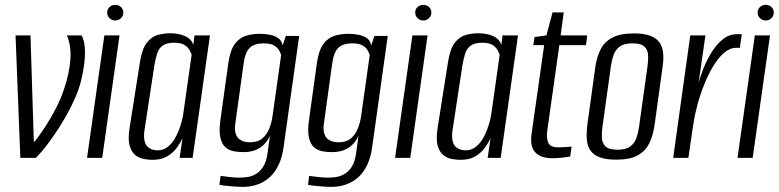

<svg xmlns="http://www.w3.org/2000/svg" viewBox="-20 -638 3150 776"><path d="M62.2 0 42.8 -495H103.2L116.8 -63.4Q120.2 -65.5 134.5 -84.7Q148.8 -103.8 168.2 -134.2Q187.6 -164.6 206.7 -201.6Q225.7 -238.5 238.5 -276.8Q261.5 -345.6 264.6 -399.9Q267.8 -454.2 250.4 -495H309.8Q319.9 -477 322.5 -447.9Q325 -418.9 321 -384.2Q317 -349.5 308 -313.2Q299 -276.9 284.7 -244.9Q266.9 -203.7 243.1 -162.5Q219.4 -121.3 195.3 -87Q171.2 -52.7 151.8 -29.4Q132.4 -6.2 123.9 0Z M331.8 0 401.8 -495H463.1L393.1 0ZM445.9 -555.2Q432.2 -555.2 422.6 -564.6Q413.1 -574 413.1 -587.3Q413.1 -600.6 422.6 -609.5Q432.2 -618.4 445.9 -618.4Q459.7 -618.4 469 -609.5Q478.4 -600.6 478.4 -587.3Q478.4 -574 469 -564.6Q459.7 -555.2 445.9 -555.2Z M596.3 8Q582.1 8 563.1 4.9Q544.1 1.8 528.2 -10.1Q512.2 -22 504.3 -48.1Q496.4 -74.2 503.7 -121L545.5 -386Q553.9 -440.7 573.4 -465.5Q592.9 -490.3 618.2 -496.9Q643.5 -503.6 668.6 -503.6Q701.5 -503.6 727.8 -492.1Q754.2 -480.5 761.2 -456.2L766.2 -495H828.6L758.6 0H706L717.5 -79.8Q709.5 -61.3 694.8 -41Q680.1 -20.7 656.3 -6.3Q632.4 8 596.3 8ZM616.5 -30.4Q638.9 -30.4 655.7 -42.8Q672.5 -55.2 684.3 -74.2Q696.1 -93.2 703.8 -114.2Q711.5 -135.2 715.7 -152.7Q719.9 -170.2 720.9 -179.3L754.6 -417.1Q752.6 -422.4 747 -433.7Q741.5 -445 727.4 -455.1Q713.4 -465.3 683.8 -465.3Q653 -465.3 637.1 -453.4Q621.2 -441.6 614.8 -420.8Q608.4 -399.9 603.6 -371.8L563.9 -110.9Q560.1 -83.5 564.6 -67Q569.1 -50.4 578.6 -42.9Q588.2 -35.4 598.6 -32.9Q609.1 -30.4 616.5 -30.4Z M959.5 117.4Q948.2 117.4 933.3 116.3Q918.3 115.2 904.2 113.9Q890.1 112.6 880 111.3Q869.9 110 866.9 109L871.5 72.9Q883.7 74.4 905.6 77.2Q927.6 79.9 945.6 79.9Q957.6 79.9 974.9 78.2Q992.3 76.6 1010.2 67.5Q1028.2 58.5 1042.5 37.8Q1056.7 17.1 1061.6 -21L1070.9 -89Q1062.3 -69.9 1047.8 -54.8Q1033.2 -39.8 1012.6 -31.5Q991.9 -23.2 962.8 -23.2Q945 -23.2 926.2 -26.4Q907.3 -29.6 892.4 -41.7Q877.5 -53.8 870.9 -80.4Q864.4 -107 871 -154L902.9 -383.9Q910.7 -435.7 929.2 -460.5Q947.8 -485.3 974.2 -493.4Q1000.5 -501.4 1029.6 -501.4Q1050.6 -501.4 1070.2 -497.6Q1089.8 -493.9 1104.3 -484.1Q1118.9 -474.3 1122.2 -454.3L1135.3 -492.9H1189.2L1126 -42Q1120.6 -3.3 1107 26.5Q1093.4 56.3 1072.1 76.4Q1050.8 96.5 1022.5 107Q994.2 117.4 959.5 117.4ZM989.8 -62.9Q1022.6 -62.9 1041.2 -79.3Q1059.8 -95.7 1069.3 -121.2Q1078.9 -146.7 1082 -172.7L1116.3 -415.7Q1113.6 -425.2 1107 -436.1Q1100.3 -446.9 1086.1 -454.9Q1071.8 -462.8 1045.5 -462.8Q1008.6 -462.8 989.6 -444.9Q970.6 -427 964.4 -379.4L931.2 -139.5Q927.4 -112.7 932.9 -97.1Q938.4 -81.4 948.8 -74.4Q959.2 -67.3 970.3 -65.1Q981.5 -62.9 989.8 -62.9Z M1317.5 117.4Q1306.2 117.4 1291.3 116.3Q1276.3 115.2 1262.2 113.9Q1248.1 112.6 1238 111.3Q1227.9 110 1224.9 109L1229.5 72.9Q1241.7 74.4 1263.6 77.2Q1285.6 79.9 1303.6 79.9Q1315.6 79.9 1332.9 78.2Q1350.3 76.6 1368.2 67.5Q1386.2 58.5 1400.5 37.8Q1414.7 17.1 1419.6 -21L1428.9 -89Q1420.3 -69.9 1405.8 -54.8Q1391.2 -39.8 1370.6 -31.5Q1349.9 -23.2 1320.8 -23.2Q1303 -23.2 1284.2 -26.4Q1265.3 -29.6 1250.4 -41.7Q1235.5 -53.8 1228.9 -80.4Q1222.4 -107 1229 -154L1260.9 -383.9Q1268.7 -435.7 1287.2 -460.5Q1305.8 -485.3 1332.2 -493.4Q1358.5 -501.4 1387.6 -501.4Q1408.6 -501.4 1428.2 -497.6Q1447.8 -493.9 1462.3 -484.1Q1476.9 -474.3 1480.2 -454.3L1493.3 -492.9H1547.2L1484 -42Q1478.6 -3.3 1465 26.5Q1451.4 56.3 1430.1 76.4Q1408.8 96.5 1380.5 107Q1352.2 117.4 1317.5 117.4ZM1347.8 -62.9Q1380.6 -62.9 1399.2 -79.3Q1417.8 -95.7 1427.3 -121.2Q1436.9 -146.7 1440 -172.7L1474.3 -415.7Q1471.6 -425.2 1465 -436.1Q1458.3 -446.9 1444.1 -454.9Q1429.8 -462.8 1403.5 -462.8Q1366.6 -462.8 1347.6 -444.9Q1328.6 -427 1322.4 -379.4L1289.2 -139.5Q1285.4 -112.7 1290.9 -97.1Q1296.4 -81.4 1306.8 -74.4Q1317.2 -67.3 1328.3 -65.1Q1339.5 -62.9 1347.8 -62.9Z M1576.8 0 1646.8 -495H1708.1L1638.1 0ZM1690.9 -555.2Q1677.2 -555.2 1667.6 -564.6Q1658.1 -574 1658.1 -587.3Q1658.1 -600.6 1667.6 -609.5Q1677.2 -618.4 1690.9 -618.4Q1704.7 -618.4 1714 -609.5Q1723.4 -600.6 1723.4 -587.3Q1723.4 -574 1714 -564.6Q1704.7 -555.2 1690.9 -555.2Z M1841.3 8Q1827.1 8 1808.1 4.9Q1789.1 1.8 1773.2 -10.1Q1757.2 -22 1749.3 -48.1Q1741.4 -74.2 1748.7 -121L1790.5 -386Q1798.9 -440.7 1818.4 -465.5Q1837.9 -490.3 1863.2 -496.9Q1888.5 -503.6 1913.6 -503.6Q1946.5 -503.6 1972.8 -492.1Q1999.2 -480.5 2006.2 -456.2L2011.2 -495H2073.6L2003.6 0H1951L1962.5 -79.8Q1954.5 -61.3 1939.8 -41Q1925.1 -20.7 1901.3 -6.3Q1877.4 8 1841.3 8ZM1861.5 -30.4Q1883.9 -30.4 1900.7 -42.8Q1917.5 -55.2 1929.3 -74.2Q1941.1 -93.2 1948.8 -114.2Q1956.5 -135.2 1960.7 -152.7Q1964.9 -170.2 1965.9 -179.3L1999.6 -417.1Q1997.6 -422.4 1992 -433.7Q1986.5 -445 1972.4 -455.1Q1958.4 -465.3 1928.8 -465.3Q1898 -465.3 1882.1 -453.4Q1866.2 -441.6 1859.8 -420.8Q1853.4 -399.9 1848.6 -371.8L1808.9 -110.9Q1805.1 -83.5 1809.6 -67Q1814.1 -50.4 1823.6 -42.9Q1833.2 -35.4 1843.6 -32.9Q1854.1 -30.4 1861.5 -30.4Z M2212.6 1.4Q2190.7 1.4 2173.6 -3.8Q2156.5 -9.1 2145 -20.6Q2133.4 -32.1 2129 -50.8Q2124.5 -69.4 2128.4 -97.2L2179.4 -455.6H2135.4L2140.5 -488.3L2188.6 -495L2213 -587.8H2258.5L2245.8 -495H2353.3L2348.2 -455.6H2240.7L2191.6 -107.8Q2188.1 -80 2195.8 -61.2Q2203.5 -42.5 2236.8 -42.5Q2250.2 -42.5 2266.7 -43.6Q2283.1 -44.7 2290.2 -45.5L2284.6 -5.4Q2279.6 -4.7 2268.6 -3Q2257.6 -1.3 2243 0.1Q2228.4 1.4 2212.6 1.4Z M2470.3 7.3Q2428.2 7.3 2402.9 -2.6Q2377.6 -12.5 2365.4 -31.1Q2353.3 -49.7 2351.6 -76.6Q2349.9 -103.6 2354.4 -138L2386.4 -369.4Q2392.2 -407.7 2407.1 -437.9Q2422 -468 2454 -485.5Q2485.9 -503 2542.3 -503Q2584.3 -503 2609.6 -492.8Q2634.9 -482.6 2646.8 -464.5Q2658.6 -446.3 2660.4 -422.2Q2662.2 -398 2658.3 -369.4L2626.3 -138.2Q2620.3 -92.4 2604.5 -59.8Q2588.7 -27.1 2557.1 -9.9Q2525.5 7.3 2470.3 7.3ZM2475.5 -32.9Q2509.7 -32.9 2527.2 -46Q2544.8 -59.2 2552.2 -80.5Q2559.6 -101.7 2562.7 -124.8L2597.2 -371.6Q2600.6 -395 2599.4 -415.7Q2598.3 -436.5 2584.5 -449.7Q2570.7 -462.8 2536.5 -462.8Q2502.3 -462.8 2484.7 -449.7Q2467.2 -436.5 2459.9 -415.7Q2452.7 -395 2449.2 -371.6L2414.8 -124.8Q2411.7 -101.7 2412.7 -80.5Q2413.7 -59.2 2427.5 -46Q2441.3 -32.9 2475.5 -32.9Z M2700.8 0 2769.8 -495H2831.2L2803.6 -304.6Q2809.2 -324.9 2821.6 -357.4Q2833.9 -389.9 2853.5 -422.6Q2873.1 -455.3 2899.6 -477.7Q2926.2 -500 2959.2 -500Q2963.2 -500 2969.2 -500Q2975.2 -500 2978.2 -499L2969.9 -443.7Q2967.9 -444.7 2963.4 -444.9Q2958.9 -445 2953.9 -444.7Q2928.5 -444.1 2905 -423.3Q2881.6 -402.5 2861.4 -368.6Q2841.2 -334.7 2825.2 -294.1Q2809.2 -253.6 2798.2 -212.4Q2787.2 -171.2 2782.2 -136.6L2762.2 0Z M2960.8 0 3030.8 -495H3092.1L3022.1 0ZM3074.9 -555.2Q3061.2 -555.2 3051.6 -564.6Q3042.1 -574 3042.1 -587.3Q3042.1 -600.6 3051.6 -609.5Q3061.2 -618.4 3074.9 -618.4Q3088.7 -618.4 3098 -609.5Q3107.4 -600.6 3107.4 -587.3Q3107.4 -574 3098 -564.6Q3088.7 -555.2 3074.9 -555.2Z"/></svg>

Font: Alumni Sans Thin
Style: Italic
Weight: 100
Italic angle: -8°
Designer: Robert E. Leuschke
Foundry: Robert E. Leuschke
Version: Version 1.016